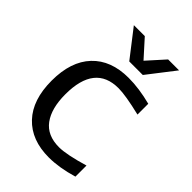

<svg xmlns="http://www.w3.org/2000/svg" viewBox="-222 -837 943 943"><g transform="rotate(45 249.5 -365.5)"><path d="M137 -265Q137 -167 177 -113Q217 -59 299 -59Q350 -59 458 -91V-14Q370 12 299 12Q178 12 110 -60Q42 -132 42 -265Q42 -398 110 -470Q178 -542 300 -542Q373 -542 458 -520V-445Q350 -471 301 -471Q137 -471 137 -265ZM292 -653 373 -743H449L339 -601H245L135 -743H211Z"/></g></svg>

Font: AbakuTLSymSans
Style: Regular
Weight: 400
Version: Version 2007.05.04